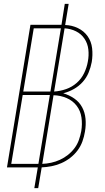

<svg xmlns="http://www.w3.org/2000/svg" viewBox="-20 -863 540 990"><path d="M157 107 175 0H16L137 -735H292Q293 -735 294.5 -735Q296 -735 297 -735L314 -843H334L316 -734Q351 -733 382 -718Q413 -703 432 -676Q451 -649 455 -614Q459 -579 453 -543Q448 -516 437 -489Q426 -462 406 -440Q386 -418 360 -403.5Q334 -389 306 -382Q337 -373 363 -355Q389 -337 403.5 -310Q418 -283 421 -250.5Q424 -218 418 -184Q414 -159 405 -134Q396 -109 380 -87.5Q364 -66 342 -49Q320 -32 295.5 -21.5Q271 -11 245.5 -6Q220 -1 195 0L177 107ZM100 -391H240L294 -717Q293 -717 293 -717Q293 -717 292 -717H154ZM259 -391Q290 -393 320.5 -403.5Q351 -414 375.5 -435.5Q400 -457 414 -486.5Q428 -516 433 -546Q439 -577 435.5 -608Q432 -639 415.5 -663.5Q399 -688 372 -701.5Q345 -715 313 -717ZM38 -18H178Q178 -18 178 -18Q178 -18 178 -18L237 -373Q236 -373 235.5 -373Q235 -373 235 -373H97ZM198 -18Q221 -19 244 -24Q267 -29 289 -39Q311 -49 330.5 -64.5Q350 -80 364.5 -99.5Q379 -119 387 -142Q395 -165 399 -187Q405 -223 400 -257.5Q395 -292 375 -318Q355 -344 323.5 -357.5Q292 -371 256 -372Z"/></svg>

Font: Iosevka SS04 Thin
Style: Italic
Weight: 100
Italic angle: -9°
Monospace: yes
Designer: Belleve Invis
Foundry: Belleve Invis
Version: Version 19.0.0; ttfautohint (v1.8.4)